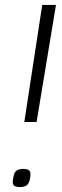

<svg xmlns="http://www.w3.org/2000/svg" viewBox="-20 -760 252 782"><path d="M79 -263 152 -740H208L129 -263ZM32 -22Q34 -40 37.5 -51Q41 -62 50.5 -67Q60 -72 75 -72Q91 -72 98 -66.5Q105 -61 104 -47Q103 -34 100.5 -25Q98 -16 93.5 -10Q89 -4 81 -1Q73 2 61 2Q45 2 38 -3.5Q31 -9 32 -22Z"/></svg>

Font: Georama Light
Style: Italic
Weight: 300
Italic angle: -9°
Designer: Jean-Baptiste Levee
Foundry: Production Type
Version: Version 1.001